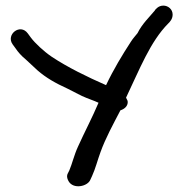

<svg xmlns="http://www.w3.org/2000/svg" viewBox="-20 -696 650 684"><path d="M36 -523C44 -511 56 -497 72 -484L114 -445C144 -419 177 -400 221 -380L272 -354C294 -344 314 -338 331 -330C309 -278 281 -225 258 -174C244 -144 237 -112 227 -89L220 -75V-74C217 -65 221 -57 224 -51C241 -20 293 -32 302 -56L308 -69C320 -95 328 -127 338 -154C356 -204 383 -253 409 -303C425 -308 435 -319 435 -332C435 -338 433 -340 429 -348C477 -448 515 -548 580 -613C585 -618 595 -628 595 -644C595 -663 579 -676 562 -676C544 -676 535 -663 532 -660V-659L531 -658C514 -637 486 -611 470 -578C465 -571 454 -560 446 -547C416 -501 384 -448 358 -393C358 -393 360 -392 357 -393C291 -422 221 -456 164 -494C136 -513 105 -542 90 -562L79 -577C52 -614 0 -573 25 -538Z"/></svg>

Font: Stray Cat
Style: ExBdExt
Weight: 800
Version: Version 1.0